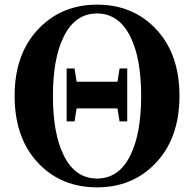

<svg xmlns="http://www.w3.org/2000/svg" viewBox="-20 -787 835 827"><path d="M495 -492H528V-264H495L486 -320H310L301 -264H267V-492H301L310 -435H486ZM542 -119Q588 -212 588 -374Q588 -535 542 -628Q492 -729 398 -729Q303 -729 254 -628Q208 -535 208 -374Q208 -212 254 -119Q303 -18 398 -18Q493 -18 542 -119ZM646 -668Q753 -560 753 -374Q753 -188 646 -80Q548 20 398 20Q248 20 150 -79Q43 -187 43 -374Q43 -559 150 -667Q249 -767 398 -767Q548 -767 646 -668Z"/></svg>

Font: Source Han Serif SC Heavy
Style: Regular
Weight: 900
Designer: Ryoko NISHIZUKA  (kana & ideographs); Frank Grießhammer (Latin, Greek & Cyrillic); Wenlong ZHANG  (bopomofo); Sandoll Co
Foundry: Adobe Systems Incorporated
Version: Version 1.001 October 20, 2017